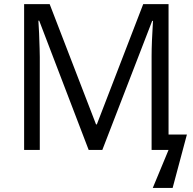

<svg xmlns="http://www.w3.org/2000/svg" viewBox="-20 -734 944 940"><path d="M725.1 -631.8 481 0H414.1L171.9 -632.8H168L171.4 -570.8C173.8 -508.3 174.8 -469.2 174.8 -454.1V0H98.1V-713.9H223.1L450.2 -125H454.1L681.2 -713.9H805.2V-75.2H895L825.2 186H728L805.2 0H722.2V-460C722.2 -502.9 724.6 -560.1 729 -631.8Z"/></svg>

Font: OpenSansEmoji
Style: Regular
Weight: 400
Foundry: MorbZ
Version: Version 1.000;PS 001.000;hotconv 1.0.70;makeotf.lib2.5.58329